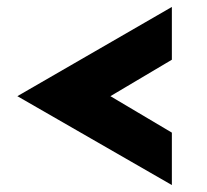

<svg xmlns="http://www.w3.org/2000/svg" viewBox="-20 -519 595 553"><path d="M475 -347 298 -242 475 -137V14L30 -242L475 -499Z"/></svg>

Font: Synthetic
Style: Bold
Weight: 700
Designer: Santiago Orozco
Foundry: Typemade
Version: Version 2.000; ttfautohint (v1.8.4.7-5d5b)